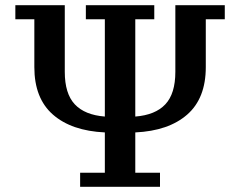

<svg xmlns="http://www.w3.org/2000/svg" viewBox="-20 -718 923 738"><path d="M288 -54H383V-209Q255 -215 183.5 -277.5Q112 -340 112 -460V-644H39V-698H229V-442Q229 -358 267.5 -317Q306 -276 383 -270V-644H310V-698H573V-644H500V-270Q577 -276 615.5 -317Q654 -358 654 -442V-698H844V-644H771V-460Q771 -340 699.5 -277.5Q628 -215 500 -209V-54H595V0H288Z"/></svg>

Font: IBM Plex Serif Medm
Style: Regular
Weight: 500
Designer: Mike Abbink, Paul van der Laan, Pieter van Rosmalen
Foundry: Bold Monday
Version: Version 3.001